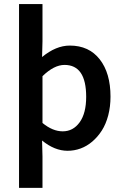

<svg xmlns="http://www.w3.org/2000/svg" viewBox="-20 -726 604 940"><path d="M73.2 193.8V-706.1H188V-523.9L186 -446.8Q253.9 -502.9 321.8 -502.9Q415.5 -502.9 468.3 -435.5Q521 -368.2 521 -252.9Q521 -203.6 509.8 -160.9Q498.5 -118.2 478.5 -86.9Q458.5 -55.7 431.9 -33Q405.3 -10.3 374.5 1Q343.8 12.2 311 12.2Q247.1 12.2 186 -38.1L188 40V193.8ZM188 -124Q237.8 -83 287.1 -83Q337.9 -83 369.9 -127.2Q401.9 -171.4 401.9 -252Q401.9 -408.2 295.9 -408.2Q244.6 -408.2 188 -353Z"/></svg>

Font: Source Sans Pro Semibold
Style: Regular
Weight: 600
Designer: Paul D. Hunt
Foundry: Adobe Systems Incorporated
Version: Version 2.020;PS 2.0;hotconv 1.0.86;makeotf.lib2.5.63406